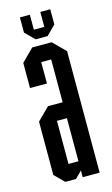

<svg xmlns="http://www.w3.org/2000/svg" viewBox="-106 -704 433 745"><g transform="rotate(-15 110.0 -331.0)"><path d="M92 -564 55 -601V-662H95V-602H137V-662H177V-601L140 -564ZM130 0V-27L103 0H60L22 -38V-252L71 -301H130V-473H90V-387H22V-488L71 -537H149L198 -488V0ZM130 -237H90V-64H130Z"/></g></svg>

Font: Commune Nuit Debout
Style: Regular
Weight: 400
Designer: Sébastien Marchal
Foundry: Sébastien Marchal
Version: Version 1.003;PS 1.3;hotconv 1.0.88;makeotf.lib2.5.647800